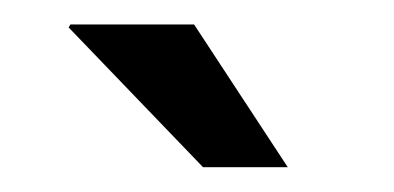

<svg xmlns="http://www.w3.org/2000/svg" viewBox="-20 -728 322 157"><path d="M138.7 -708 215.3 -591.3H146L36.1 -705.6L37.6 -708Z"/></svg>

Font: Yantramanav
Style: Regular
Weight: 400
Version: Version 1.000;PS 1.0;hotconv 1.0.72;makeotf.lib2.5.5900; ttf